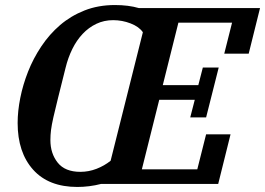

<svg xmlns="http://www.w3.org/2000/svg" viewBox="-20 -730 1052 762"><path d="M287 12Q173 12 111.5 -56.5Q50 -125 50 -242Q50 -289 60.5 -341.5Q71 -394 91.5 -446Q112 -498 144 -546Q176 -594 218.5 -630.5Q261 -667 315.5 -688.5Q370 -710 436 -710Q490 -710 531 -698H1012L967 -517H870L901 -640H688L626 -392H767L785 -462H848L798 -264H735L753 -334H612L543 -58H763L798 -197H895L846 0H381Q358 6 334 9Q310 12 287 12ZM299 -48Q332 -48 363 -60Q394 -72 419 -92L547 -602Q532 -624 498.5 -637Q465 -650 429 -650Q393 -650 362.5 -635.5Q332 -621 308 -595.5Q284 -570 267 -535.5Q250 -501 240 -460Q222 -388 210.5 -342Q199 -296 192 -265Q185 -234 182.5 -214Q180 -194 180 -174Q180 -121 209 -84.5Q238 -48 299 -48Z"/></svg>

Font: IBM Plex Serif SmBld
Style: Italic
Weight: 600
Italic angle: -14°
Designer: Mike Abbink, Paul van der Laan, Pieter van Rosmalen
Foundry: Bold Monday
Version: Version 3.001